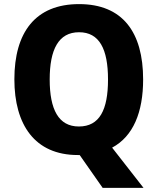

<svg xmlns="http://www.w3.org/2000/svg" viewBox="-20 -745 768 935"><path d="M677 -358C677 -587 578 -725 365 -725C152 -725 50 -587 50 -359C50 -138 149 10 359 10C362 10 365 10 368 10L480 170H679L526 -26C629 -81 677 -199 677 -358ZM222 -358C222 -504 265 -588 365 -588C464 -588 506 -506 506 -358C506 -210 465 -129 364 -129C265 -129 222 -212 222 -358Z"/></svg>

Font: Noto Sans Gujarati UI SemiCondensed ExtraBold
Style: Regular
Weight: 800
Width: 4
Designer: Jelle Bosma - Monotype Design Team, Universal Thirst
Foundry: Monotype Imaging Inc.
Version: Version 2.106